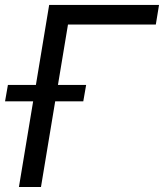

<svg xmlns="http://www.w3.org/2000/svg" viewBox="-33 -747 655 767"><path d="M-12.8 -342.3 -1.4 -407.7H110.4L163.4 -727.3H602.3L589.5 -649.1H238.6L198.5 -407.7H311.1L299.7 -342.3H187.5L130.7 0H42.6L99.4 -342.3Z"/></svg>

Font: Inter P
Style: Italic
Weight: 400
Italic angle: -9.40001°
Designer: Rasmus Andersson
Foundry: rsms
Version: Version 3.018;git-588b23468